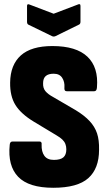

<svg xmlns="http://www.w3.org/2000/svg" viewBox="-20 -881 517 909"><path d="M232 8Q116 8 66 -44Q16 -96 26 -195Q27 -211 39 -211H167Q179 -211 177 -196Q176 -163 190 -143.5Q204 -124 235 -124Q266 -124 280 -136Q294 -148 294 -174Q294 -188 289.5 -199.5Q285 -211 275 -220.5Q265 -230 248 -240L140 -305Q79 -342 53 -384Q27 -426 28 -490Q29 -574 78.5 -618.5Q128 -663 228 -663Q341 -663 394 -612.5Q447 -562 439 -467Q438 -449 426 -449H296Q283 -449 285 -467Q287 -493 274.5 -512.5Q262 -532 234 -532Q209 -532 196.5 -521Q184 -510 184 -487Q183 -464 195 -449.5Q207 -435 231 -422L339 -359Q380 -334 404.5 -307.5Q429 -281 439.5 -249.5Q450 -218 449 -172Q449 -83 398 -37.5Q347 8 232 8ZM226 -710 115 -764Q108 -767 108 -778V-853Q108 -865 121 -859L234 -816L347 -859Q361 -866 361 -853V-778Q361 -767 353 -764L243 -710Q234 -706 226 -710Z"/></svg>

Font: Sofia Sans Condensed Black
Style: Regular
Weight: 900
Designer: Botio Nikoltchev, Ani Petrova
Foundry: lettersoup
Version: Version 4.101